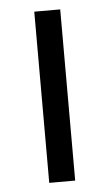

<svg xmlns="http://www.w3.org/2000/svg" viewBox="-44 -567 342 598"><g transform="rotate(-5 126.5 -267.5)"><path d="M167 0H85.9V-535.2H167Z"/></g></svg>

Font: Open Sans ACDW
Style: acdw
Weight: 400
Foundry: Ascender Corporation
Version: Version 1.10